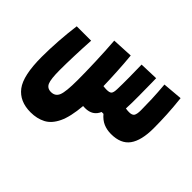

<svg xmlns="http://www.w3.org/2000/svg" viewBox="-119 -478 824 824"><g transform="rotate(45 293.0 -66.5)"><path d="M144 182.1Q77.6 182.1 43.7 137.7Q9.8 93.3 9.8 -20Q9.8 -66.9 13.4 -119.6Q17.1 -172.4 23.4 -219.2H110.8Q107.9 -172.4 106.2 -122.3Q104.5 -72.3 104.5 -35.6Q104.5 20 113 39.3Q121.6 58.6 144.5 58.6Q170.4 58.6 179.9 35.4Q189.5 12.2 189.5 -59.1Q189.5 -104.5 187.3 -167.7Q185.1 -231 180.7 -289.6L275.9 -294.4Q280.3 -249 282.7 -203.1Q285.2 -157.2 286.1 -118.7Q297.9 -117.2 306.6 -117.2Q324.7 -117.2 330.6 -124Q336.4 -130.9 336.9 -150.9Q337.9 -181.6 337.6 -221.2Q337.4 -260.7 336.4 -299.8L421.9 -302.7Q421.9 -296.4 422.1 -290.3Q422.4 -284.2 422.4 -277.3Q422.9 -237.3 423.3 -195.1Q423.8 -152.8 421.9 -119.1Q432.1 -117.2 442.9 -117.2Q460.9 -117.2 467 -126.2Q473.1 -135.3 473.1 -159.2Q473.1 -189.5 471.7 -226.1Q470.2 -262.7 466.3 -308.6L556.6 -316.4Q562 -267.1 564.2 -225.3Q566.4 -183.6 566.4 -143.1Q566.4 -69.3 540 -32.7Q513.7 3.9 454.1 3.9Q429.2 3.9 408.4 -4.9Q387.7 -13.7 370.1 -34.7H358.9Q342.8 3.9 296.9 3.9Q290.5 3.9 284.7 3.4Q278.8 73.7 260.3 112.5Q241.7 151.4 212.2 166.7Q182.6 182.1 144 182.1Z"/></g></svg>

Font: Cascadia Mono NF SemiBold
Style: Regular
Weight: 600
Monospace: yes
Designer: Aaron Bell
Foundry: Saja Typeworks
Version: Version 2404.023; ttfautohint (v1.8.4)